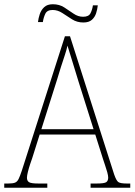

<svg xmlns="http://www.w3.org/2000/svg" viewBox="-23 -885 634 905"><path d="M-3 0V-20H16Q37 -20 47.5 -24Q58 -28 64.5 -41Q71 -54 80 -81L283 -714H307L515 -63Q525 -34 534.5 -27Q544 -20 575 -20H591V0H404V-20H433Q469 -20 478 -26.5Q487 -33 487 -48Q487 -57 482.5 -73.5Q478 -90 472 -107Q466 -124 463 -134L426 -251H164L129 -140Q125 -129 119 -111Q113 -93 108.5 -75Q104 -57 104 -47Q104 -33 113.5 -26.5Q123 -20 158 -20H200V0ZM172 -276H418L347 -501Q333 -547 318.5 -594Q304 -641 295 -670Q292 -654 283 -626.5Q274 -599 264 -568.5Q254 -538 247 -513ZM370 -779Q340 -779 316.5 -794Q293 -809 271 -823.5Q249 -838 225 -838Q199 -838 190.5 -820Q182 -802 179 -781H156Q158 -799 164.5 -818.5Q171 -838 185.5 -851.5Q200 -865 226 -865Q257 -865 280 -850Q303 -835 324 -820.5Q345 -806 369 -806Q395 -806 403.5 -822.5Q412 -839 415 -860H438Q436 -841 430 -822.5Q424 -804 410 -791.5Q396 -779 370 -779Z"/></svg>

Font: Noto Serif Ethiopic SemiCondensed Thin
Style: Regular
Weight: 100
Width: 4
Designer: Monotype Design Team
Foundry: Monotype Imaging Inc.
Version: Version 2.102; ttfautohint (v1.8.4.7-5d5b)